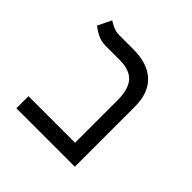

<svg xmlns="http://www.w3.org/2000/svg" viewBox="-159 -758 904 904"><g transform="rotate(45 293.0 -306.0)"><path d="M68.8 0V-80.6H378.9V-362.3Q378.9 -438 348.1 -471.4Q317.4 -504.9 252 -504.9H161.1Q127.9 -504.9 103.5 -517.3Q79.1 -529.8 62 -543.5L95.2 -611.8Q106.4 -604 126 -595Q145.5 -585.9 167 -585.9H262.7Q356.9 -585.9 407.5 -538.3Q458 -490.7 458 -400.9V0Z"/></g></svg>

Font: Cascadia Mono NF SemiLight
Style: Regular
Weight: 350
Monospace: yes
Designer: Aaron Bell
Foundry: Saja Typeworks
Version: Version 2404.023; ttfautohint (v1.8.4)